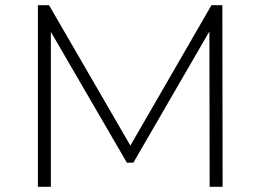

<svg xmlns="http://www.w3.org/2000/svg" viewBox="-20 -720 1004 740"><path d="M126 0V-700H169L494 -139H471L795 -700H837L838 0H788L787 -623H801L494 -93H469L161 -623H176V0Z"/></svg>

Font: Modern
Style: Regular
Weight: 300
Designer: Julieta Ulanovsky
Foundry: Julieta Ulanovsky
Version: Version 8.000